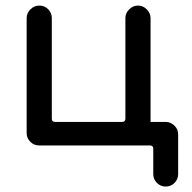

<svg xmlns="http://www.w3.org/2000/svg" viewBox="-20 -524 694 693"><path d="M76.2 -43.9V-459Q76.2 -476.6 89.8 -490.2Q103.5 -503.9 122.1 -503.9Q140.6 -503.9 153.8 -490.7Q167 -477.5 167 -459V-95.7Q167 -84 178.7 -84H420.9Q432.6 -84 432.6 -95.7V-459Q432.6 -476.6 446.3 -490.2Q460 -503.9 478.5 -503.9Q496.1 -503.9 509.8 -490.2Q523.4 -476.6 523.4 -459V-84H577.1Q595.7 -84 609.4 -70.8Q623 -57.6 623 -39.1V104.5Q623 123 609.9 136.2Q596.7 149.4 578.1 149.4Q559.6 149.4 546.4 136.2Q533.2 123 533.2 104.5V12.7Q533.2 1 521.5 1H121.1Q102.5 1 89.4 -12.2Q76.2 -25.4 76.2 -43.9Z"/></svg>

Font: jf-openhuninn-2.0
Style: Regular
Weight: 400
Designer: [Kosugi Maru]
Designed by MOTOYA      

[Varela Round]
Joe Prince (Latin component); Avraham Cornfeld (Hebrew component)
Foundry: justfont CO.,LTD.
Version: 2.0